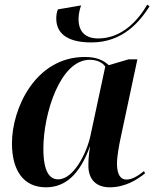

<svg xmlns="http://www.w3.org/2000/svg" viewBox="-20 -789 658 819"><path d="M370 -608C505 -608 577 -698 618 -762L608 -769C569 -702 500 -625 399 -625C346 -625 315 -652 315 -708C315 -728 320 -750 326 -766L227 -749C222 -738 220 -724 220 -710C220 -654 257 -608 370 -608ZM176 10C259 10 320 -45 363 -163H364C360 -137 357 -116 357 -82C357 -21 393 10 448 10C512 10 564 -21 599 -50L594 -59C569 -39 544 -23 519 -23C494 -23 479 -45 479 -91C479 -121 488 -171 494 -198L566 -536H529L444 -511C422 -531 394 -546 342 -546C130 -546 31 -325 31 -178C31 -62 80 10 176 10ZM228 -24C193 -24 165 -54 165 -155C165 -303 236 -534 363 -534C391 -534 416 -524 429 -505L366 -211C350 -136 294 -24 228 -24Z"/></svg>

Font: Noto Serif Display SemiBold
Style: Italic
Weight: 600
Italic angle: -12°
Designer: Monotype Design Team
Foundry: Monotype Imaging Inc.
Version: Version 2.009